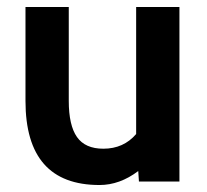

<svg xmlns="http://www.w3.org/2000/svg" viewBox="-20 -520 592 550"><path d="M494 0H378L376 -30Q323 10 265 10Q53 10 53 -231V-500H177V-231Q177 -161 200.5 -127.5Q224 -94 276 -94Q334 -94 370 -136V-500H494Z"/></svg>

Font: Cabin
Style: Bold
Weight: 700
Designer: Pablo Impallari
Foundry: Pablo Impallari. www.impallari.com Igino Marini. www.ikern.com
Version: Version 1.005